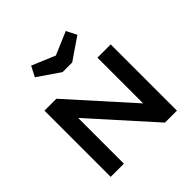

<svg xmlns="http://www.w3.org/2000/svg" viewBox="-188 -873 1025 1025"><g transform="rotate(-45 325.0 -360.0)"><path d="M174.8 0H75.2V-500H165L475.1 -154.8V-500H575.2V0H484.9L174.8 -345.2ZM289.1 -577.1 165 -662.1 194.8 -720.2 326.2 -665 456.1 -720.2 485.8 -662.1 361.8 -577.1Z"/></g></svg>

Font: Optician Sans
Style: Regular
Weight: 400
Designer: Fábio Duarte Martins, Simen Schikulski
Version: Version 1.002